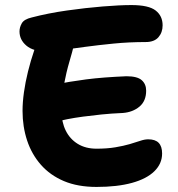

<svg xmlns="http://www.w3.org/2000/svg" viewBox="-20 -731 704 758"><path d="M361 7Q287 7 232.5 -16Q178 -39 141.5 -80.5Q105 -122 87 -176.5Q69 -231 69 -293Q69 -327 74.5 -366.5Q80 -406 90.5 -448.5Q101 -491 115 -532Q127 -571 153 -592.5Q179 -614 214 -614Q233 -614 246.5 -607Q260 -600 267 -587Q274 -574 272 -554Q266 -528 254 -487.5Q242 -447 232.5 -397Q223 -347 223 -292Q223 -249 239.5 -215.5Q256 -182 287 -163Q318 -144 361 -144Q403 -144 435.5 -149.5Q468 -155 492 -162Q516 -169 533.5 -175Q551 -181 565 -181Q593 -181 606.5 -167Q620 -153 620 -125Q620 -85 589.5 -55Q559 -25 501 -9Q443 7 361 7ZM193 -249Q170 -244 157 -253Q144 -262 139 -280.5Q134 -299 134 -320Q134 -348 152.5 -369Q171 -390 199 -397Q225 -403 255 -408Q285 -413 319.5 -417.5Q354 -422 393.5 -425Q433 -428 479 -430Q522 -430 539.5 -414.5Q557 -399 557 -373Q557 -332 530.5 -310Q504 -288 465 -285Q419 -283 380 -279Q341 -275 307.5 -270.5Q274 -266 246 -260.5Q218 -255 193 -249ZM162 -528Q111 -528 84 -551Q57 -574 57 -607Q57 -623 66 -639Q75 -655 105 -662Q170 -679 244 -689.5Q318 -700 385.5 -705.5Q453 -711 499 -711Q567 -711 594.5 -689.5Q622 -668 622 -631Q622 -603 605.5 -584Q589 -565 555 -565Q490 -565 429 -559Q368 -553 316 -546Q264 -539 224.5 -533.5Q185 -528 162 -528Z"/></svg>

Font: Shantell Sans Light
Style: Bold
Weight: 700
Version: Version 1.011;[c5ecc13dd]